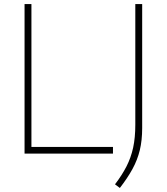

<svg xmlns="http://www.w3.org/2000/svg" viewBox="-20 -760 825 950"><path d="M101.5 0V-740H135.5V-33H539V0ZM573 170 549 152Q583.5 107 605.8 63.5Q628 20 638.8 -29.5Q649.5 -79 649.5 -143V-740H683.5V-126Q683.5 -66 671.8 -17.2Q660 31.5 635.5 76.2Q611 121 573 170Z"/></svg>

Font: Encode Sans SmExp Th
Style: Regular
Weight: 100
Width: 6
Designer: Multiple Designers
Foundry: Impallari Type
Version: Version 3.002; ttfautohint (v1.8.3) -l 8 -r 50 -G 200 -x 14 